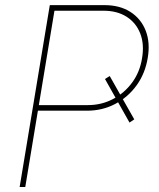

<svg xmlns="http://www.w3.org/2000/svg" viewBox="-20 -748 635 768"><path d="M418.9 -443.8 517.1 -270.5 498 -257.8 399.9 -432.1ZM58.6 0 179.2 -727.5H397.9Q459 -727.5 501.5 -700.4Q543.9 -673.3 562.7 -625.5Q581.5 -577.6 570.8 -515.6Q560.5 -453.6 526.1 -406.2Q491.7 -358.9 440.4 -332Q389.2 -305.2 328.1 -305.2H120.6L124.5 -327.6H331.5Q385.7 -327.6 431.6 -351.6Q477.5 -375.5 508.5 -417.7Q539.6 -460 548.3 -515.6Q557.6 -571.3 541 -614Q524.4 -656.7 486.6 -680.9Q448.7 -705.1 394 -705.1H197.8L81.1 0Z"/></svg>

Font: Inter 18pt Thin
Style: Italic
Weight: 250
Italic angle: -9.3988°
Version: Version 4.001;git-66647c0bb